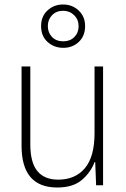

<svg xmlns="http://www.w3.org/2000/svg" viewBox="-20 -825 562 855"><path d="M439 -529V0H408L404 -103H401Q385 -59 345.5 -24.5Q306 10 235 10Q76 10 76 -176V-529H115V-182Q115 -101 146.5 -63Q178 -25 239 -25Q315 -25 358 -76Q401 -127 401 -232V-529ZM262 -612Q221 -612 192 -638Q163 -664 163 -709Q163 -752 191.5 -778.5Q220 -805 261 -805Q302 -805 330.5 -778Q359 -751 359 -709Q359 -665 331 -638.5Q303 -612 262 -612ZM262 -641Q292 -641 311 -660Q330 -679 330 -708Q330 -738 310 -757.5Q290 -777 261 -777Q231 -777 212 -757.5Q193 -738 193 -709Q193 -680 211.5 -660.5Q230 -641 262 -641Z"/></svg>

Font: Noto Sans Khmer UI SemiCondensed ExtraLight
Style: Regular
Weight: 200
Width: 4
Designer: Danh Hong and the Monotype Design Team
Foundry: Monotype Imaging Inc.
Version: Version 2.002; ttfautohint (v1.8.4.7-5d5b)